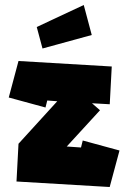

<svg xmlns="http://www.w3.org/2000/svg" viewBox="-20 -744 513 768"><path d="M162 -314 15 -354 54 -500 427 -478 419 -327 348 -331 380 -303 247 -158 304 -154 311 -182 458 -142 419 3V4H418L46 -18L54 -169L209 -339L169 -342ZM150 -550 127 -636 315 -724 347 -604Z"/></svg>

Font: Blaka
Style: Regular
Weight: 400
Designer: Mohamed Gaber
Foundry: Kief Type Foundry
Version: Version 1.003; ttfautohint (v1.8.4.7-5d5b)